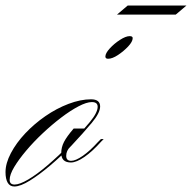

<svg xmlns="http://www.w3.org/2000/svg" viewBox="-74 -667 696 696"><path d="M-22 9Q-38 9 -46 -4.5Q-54 -18 -54 -43Q-54 -75 -34.5 -112Q-15 -149 17.5 -183.5Q50 -218 90.5 -246Q131 -274 174.5 -290.5Q218 -307 256 -307Q289 -307 289 -281Q289 -258 259 -222Q229 -186 184 -138Q148 -101 108.5 -67.5Q69 -34 34.5 -12.5Q0 9 -22 9ZM-21 2Q-3 2 28.5 -16.5Q60 -35 98.5 -68Q137 -101 179 -143Q224 -191 252 -225Q280 -259 280 -280Q280 -297 259 -297Q240 -297 210.5 -281.5Q181 -266 147.5 -240.5Q114 -215 81 -184Q48 -153 21 -121Q-6 -89 -22.5 -61.5Q-39 -34 -39 -15Q-39 2 -21 2ZM293 -154Q261 -118 232 -98Q203 -78 183 -78Q148 -78 148 -112Q148 -133 158 -152.5Q168 -172 193 -201H240L181 -135Q166 -121 166 -102Q166 -84 184 -84Q200 -84 226 -102Q252 -120 280 -151L292 -163H302ZM396 -536Q407 -536 407 -529Q407 -516 390.5 -498.5Q374 -481 353.5 -467.5Q333 -454 318 -454Q308 -454 308 -462Q308 -474 324 -491.5Q340 -509 361 -522.5Q382 -536 396 -536ZM350 -614 389 -647H602L563 -614Z"/></svg>

Font: Ballet 24pt
Style: Regular
Weight: 400
Designer: Maximiliano R. Sproviero
Foundry: Omnibus-Type
Version: Version 1.100